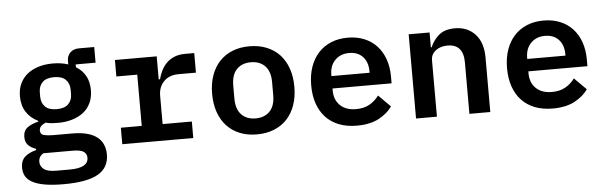

<svg xmlns="http://www.w3.org/2000/svg" viewBox="-50 -783 3701 1172"><g transform="rotate(-5 1800.0 -197.0)"><path d="M576 54Q576 135 508.5 173.5Q441 212 298 212Q228 212 181 203.5Q134 195 105.5 179Q77 163 65 140.5Q53 118 53 90Q53 47 78 24Q103 1 148 -10V-18Q118 -28 100.5 -46Q83 -64 83 -96Q83 -134 108.5 -153Q134 -172 176 -182V-187Q130 -209 104 -249Q78 -289 78 -346Q78 -389 93.5 -422.5Q109 -456 137.5 -479.5Q166 -503 206 -515.5Q246 -528 295 -528Q347 -528 389 -514V-536Q389 -566 408.5 -586Q428 -606 463 -606H556V-510H434V-493Q472 -470 492.5 -433.5Q513 -397 513 -346Q513 -303 497.5 -269Q482 -235 453.5 -212Q425 -189 384.5 -176.5Q344 -164 295 -164Q275 -164 256.5 -165.5Q238 -167 221 -172Q207 -167 194 -156Q181 -145 181 -127Q181 -103 204 -97.5Q227 -92 259 -92H376Q430 -92 468 -81.5Q506 -71 530 -51.5Q554 -32 565 -5Q576 22 576 54ZM456 63Q456 40 437.5 26.5Q419 13 369 13H191Q161 30 161 63Q161 90 183.5 108Q206 126 260 126H343Q456 126 456 63ZM295 -248Q344 -248 367 -271.5Q390 -295 390 -333V-359Q390 -397 367 -420.5Q344 -444 295 -444Q247 -444 224 -420.5Q201 -397 201 -359V-333Q201 -295 224 -271.5Q247 -248 295 -248Z M675 -101H803V-415H675V-516H931V-375H939Q946 -402 958.5 -427.5Q971 -453 990.5 -472.5Q1010 -492 1038 -504Q1066 -516 1105 -516H1161V-396H1055Q997 -396 964 -362Q931 -328 931 -275V-101H1110V0H675Z M1500 12Q1441 12 1394.5 -7Q1348 -26 1315.5 -61Q1283 -96 1265.5 -146Q1248 -196 1248 -258Q1248 -320 1265.5 -370Q1283 -420 1315.5 -455Q1348 -490 1394.5 -509Q1441 -528 1500 -528Q1558 -528 1605 -509Q1652 -490 1684.5 -455Q1717 -420 1734.5 -370Q1752 -320 1752 -258Q1752 -196 1734.5 -146Q1717 -96 1684.5 -61Q1652 -26 1605 -7Q1558 12 1500 12ZM1500 -86Q1555 -86 1587 -119.5Q1619 -153 1619 -218V-298Q1619 -363 1587 -396.5Q1555 -430 1500 -430Q1445 -430 1413 -396.5Q1381 -363 1381 -298V-218Q1381 -153 1413 -119.5Q1445 -86 1500 -86Z M2112 12Q2050 12 2002 -7Q1954 -26 1921.5 -61Q1889 -96 1872 -145.5Q1855 -195 1855 -257Q1855 -320 1872.5 -370Q1890 -420 1922 -455Q1954 -490 1999.5 -509Q2045 -528 2102 -528Q2158 -528 2203 -509.5Q2248 -491 2279.5 -457Q2311 -423 2328 -375Q2345 -327 2345 -269V-227H1983V-214Q1983 -158 2018 -123.5Q2053 -89 2116 -89Q2164 -89 2198.5 -108.5Q2233 -128 2256 -160L2329 -87Q2301 -46 2247.5 -17Q2194 12 2112 12ZM2103 -434Q2049 -434 2016 -400Q1983 -366 1983 -310V-303H2217V-312Q2217 -368 2186.5 -401Q2156 -434 2103 -434Z M2475 0V-516H2603V-425H2608Q2625 -467 2660.5 -497.5Q2696 -528 2759 -528Q2835 -528 2882.5 -477.5Q2930 -427 2930 -333V0H2802V-315Q2802 -427 2705 -427Q2685 -427 2667 -422Q2649 -417 2634.5 -406.5Q2620 -396 2611.5 -381Q2603 -366 2603 -345V0Z M3312 12Q3250 12 3202 -7Q3154 -26 3121.5 -61Q3089 -96 3072 -145.5Q3055 -195 3055 -257Q3055 -320 3072.5 -370Q3090 -420 3122 -455Q3154 -490 3199.5 -509Q3245 -528 3302 -528Q3358 -528 3403 -509.5Q3448 -491 3479.5 -457Q3511 -423 3528 -375Q3545 -327 3545 -269V-227H3183V-214Q3183 -158 3218 -123.5Q3253 -89 3316 -89Q3364 -89 3398.5 -108.5Q3433 -128 3456 -160L3529 -87Q3501 -46 3447.5 -17Q3394 12 3312 12ZM3303 -434Q3249 -434 3216 -400Q3183 -366 3183 -310V-303H3417V-312Q3417 -368 3386.5 -401Q3356 -434 3303 -434Z"/></g></svg>

Font: IBM Plex Mono SemiBold
Style: Regular
Weight: 600
Monospace: yes
Designer: Mike Abbink, Paul van der Laan, Pieter van Rosmalen
Foundry: Bold Monday
Version: Version 2.3